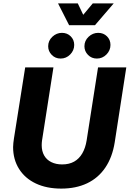

<svg xmlns="http://www.w3.org/2000/svg" viewBox="-20 -1096 762 1128"><path d="M340 12Q254 12 190.5 -18Q127 -48 92 -103.5Q57 -159 57 -232Q57 -244 58.5 -256.5Q60 -269 62 -283L128 -700H294L227 -271Q226 -264 225.5 -257Q225 -250 225 -243Q225 -208 239.5 -182.5Q254 -157 281.5 -143.5Q309 -130 345 -130Q386 -130 415.5 -146.5Q445 -163 463.5 -195Q482 -227 489 -271L556 -700H722L654 -260Q640 -172 598.5 -111Q557 -50 491.5 -19Q426 12 340 12ZM549 -752Q518 -752 497 -773.5Q476 -795 476 -824Q476 -857 500.5 -880Q525 -903 557 -903Q588 -903 608.5 -882.5Q629 -862 629 -832Q629 -800 605.5 -776Q582 -752 549 -752ZM336 -752Q305 -752 284 -773.5Q263 -795 263 -824Q263 -857 287.5 -880Q312 -903 344 -903Q375 -903 395.5 -882.5Q416 -862 416 -832Q416 -800 392.5 -776Q369 -752 336 -752ZM386 -948 321 -1076H437L469 -1009L525 -1076H648L538 -948Z"/></svg>

Font: MuseoModerno Thin
Style: Bold Italic
Weight: 700
Italic angle: -9°
Version: Version 1.003